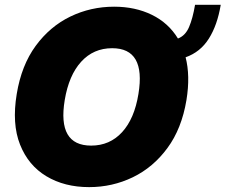

<svg xmlns="http://www.w3.org/2000/svg" viewBox="-20 -765 934 795"><path d="M349.1 9.8Q247.1 9.8 172.1 -35.2Q97.2 -80.1 63 -166.3Q28.8 -252.4 49.3 -376Q68.8 -494.6 127.7 -575Q186.5 -655.3 271 -696.3Q355.5 -737.3 452.6 -737.3Q540 -737.3 608.9 -703.6Q677.7 -669.9 716.8 -605.5Q747.6 -617.2 762.9 -653.3Q778.3 -689.5 787.6 -745.1H894Q879.9 -660.6 844.7 -605Q809.6 -549.3 748.5 -527.8Q758.3 -490.2 759.3 -445.8Q760.3 -401.4 752 -350.6Q732.4 -232.4 673.3 -152.1Q614.3 -71.8 529.8 -31Q445.3 9.8 349.1 9.8ZM357.4 -162.1Q434.6 -162.1 485.6 -217.8Q536.6 -273.4 553.2 -376Q584.5 -565.4 444.3 -565.4Q367.2 -565.4 316.2 -509.5Q265.1 -453.6 248 -350.6Q216.8 -162.1 357.4 -162.1Z"/></svg>

Font: Inter Tight Black
Style: Italic
Weight: 900
Italic angle: -9.39999°
Designer: Rasmus Andersson
Foundry: rsms
Version: Version 3.004; ttfautohint (v1.8.4.7-5d5b)